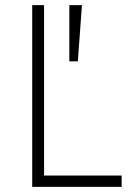

<svg xmlns="http://www.w3.org/2000/svg" viewBox="-20 -725 528 745"><path d="M105 0V-705H151V-44H452V0ZM249 -487V-705H298L282 -487Z"/></svg>

Font: Nunito Sans 7pt Condensed ExtraLight
Style: Regular
Weight: 250
Width: 3
Designer: Vernon Adams
Foundry: Vernon Adams
Version: Version 3.101;gftools[0.9.27]